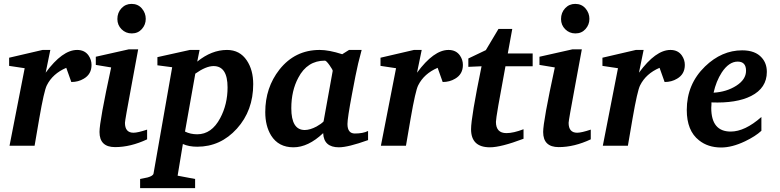

<svg xmlns="http://www.w3.org/2000/svg" viewBox="-20 -750 4012 988"><path d="M451 -416Q451 -368 411 -345Q383 -328 347 -328L321 -401Q251 -371 221 -311Q207 -284 182 -140Q170 -70 158 0H29L107 -399L27 -411V-453L199 -493H239L215 -376Q301 -493 377 -493Q416 -493 436 -464Q451 -442 451 -416Z M730 -653Q730 -623 710 -600.5Q690 -578 658 -578Q627 -578 605.5 -599.5Q584 -621 584 -652Q584 -685 605 -707.5Q626 -730 657 -730Q690 -730 710 -706.5Q730 -683 730 -653ZM737 -33Q652 7 572 7Q492 7 492 -71Q492 -126 552 -403L473 -416V-458L642 -496H691Q674 -404 657 -312Q623 -130 623 -118Q623 -67 667 -67Q689 -67 737 -83Z M1283 -317Q1283 -181 1199 -88Q1115 5 995 5Q952 5 921 -9L894 154L984 171V218H701V171Q721 167 740 163Q768 155 770 143L866 -404L790 -414V-456L957 -493H1007L995 -433Q1069 -493 1148 -493Q1214 -493 1250 -439Q1283 -390 1283 -317ZM1151 -300Q1151 -410 1079 -410Q1040 -410 985 -371L932 -73Q960 -59 995 -59Q1069 -59 1113 -142Q1151 -213 1151 -300Z M1874 -29Q1771 8 1724 8Q1646 8 1643 -65Q1566 8 1490 8Q1413 8 1375 -53Q1345 -102 1345 -173Q1345 -299 1418 -392Q1498 -493 1625 -493Q1673 -493 1741 -471L1776 -493H1841L1823 -423Q1811 -372 1791 -264Q1768 -142 1768 -112Q1768 -63 1806 -63Q1848 -63 1874 -76ZM1692 -385Q1693 -390 1676 -414Q1659 -438 1652 -438Q1561 -438 1515 -350Q1479 -283 1479 -193Q1479 -81 1548 -81Q1575 -81 1609 -99Q1634 -113 1645 -125Z M2362 -416Q2362 -368 2322 -345Q2294 -328 2258 -328L2232 -401Q2162 -371 2132 -311Q2118 -284 2093 -140Q2081 -70 2069 0H1940L2018 -399L1938 -411V-453L2110 -493H2150L2126 -376Q2212 -493 2288 -493Q2327 -493 2347 -464Q2362 -442 2362 -416Z M2721 -409H2581Q2532 -148 2532 -123Q2532 -65 2586 -65Q2622 -65 2674 -85V-36Q2558 8 2501 8Q2404 8 2404 -85Q2404 -146 2458 -409L2390 -406V-449L2480 -492L2545 -601H2616L2593 -475H2721Z M3013 -653Q3013 -623 2993 -600.5Q2973 -578 2941 -578Q2910 -578 2888.5 -599.5Q2867 -621 2867 -652Q2867 -685 2888 -707.5Q2909 -730 2940 -730Q2973 -730 2993 -706.5Q3013 -683 3013 -653ZM3020 -33Q2935 7 2855 7Q2775 7 2775 -71Q2775 -126 2835 -403L2756 -416V-458L2925 -496H2974Q2957 -404 2940 -312Q2906 -130 2906 -118Q2906 -67 2950 -67Q2972 -67 3020 -83Z M3504 -416Q3504 -368 3464 -345Q3436 -328 3400 -328L3374 -401Q3304 -371 3274 -311Q3260 -284 3235 -140Q3223 -70 3211 0H3082L3160 -399L3080 -411V-453L3252 -493H3292L3268 -376Q3354 -493 3430 -493Q3469 -493 3489 -464Q3504 -442 3504 -416Z M3926 -380Q3926 -297 3845 -256Q3770 -218 3641 -223Q3641 -221 3641 -211Q3640 -201 3640 -195Q3640 -73 3740 -73Q3813 -73 3898 -148V-77Q3868 -49 3814 -23Q3747 9 3691 9Q3623 9 3577 -28Q3514 -77 3514 -184Q3514 -317 3608 -408Q3694 -491 3799 -491Q3867 -491 3900 -453Q3926 -424 3926 -380ZM3819 -386Q3819 -433 3776 -433Q3731 -433 3694 -377Q3665 -332 3652 -273Q3719 -277 3769 -309Q3819 -341 3819 -386Z"/></svg>

Font: Apparatus SIL
Style: Bold Italic
Weight: 700
Italic angle: -11°
Version: Version 1.0